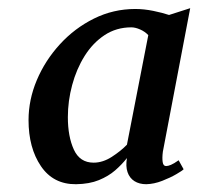

<svg xmlns="http://www.w3.org/2000/svg" viewBox="-20 -824 496 481"><path d="M388 -444Q386 -428.5 387.5 -418.2Q389 -408 396 -408Q401 -408 408.2 -411Q415.5 -414 427.5 -422.5L440 -400Q437 -396.5 422 -387.8Q407 -379 386.5 -371Q366 -363 346.5 -362.5Q329 -362.5 316.8 -370.2Q304.5 -378 299.5 -392.8Q294.5 -407.5 298 -428Q285.5 -412 268.5 -397.2Q251.5 -382.5 227.8 -372.8Q204 -363 170.5 -362.5Q113.5 -362 82.5 -407.8Q51.5 -453.5 51.5 -523Q51.5 -574 72.2 -623.2Q93 -672.5 130 -713Q167 -753.5 215.5 -777.5Q264 -801.5 319 -801.5Q340.5 -801.5 363.8 -796.8Q387 -792 403.5 -786.5L456.5 -803.5ZM351.5 -736Q343 -745 331 -750.2Q319 -755.5 309 -755.5Q271.5 -755.5 242 -736Q212.5 -716.5 192 -683.8Q171.5 -651 160.8 -611Q150 -571 150 -530.5Q150 -482 165 -449.2Q180 -416.5 214.5 -416.5Q237.5 -416.5 260 -431Q282.5 -445.5 298 -461.5Z"/></svg>

Font: Merriweather 20pt Medium
Style: Italic
Weight: 500
Italic angle: -7.8°
Version: Version 2.101